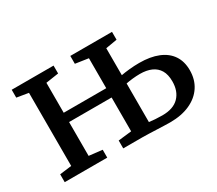

<svg xmlns="http://www.w3.org/2000/svg" viewBox="-105 -769 1123 993"><g transform="rotate(-30 456.5 -273.0)"><path d="M664 5Q651.5 5 629.8 4.2Q608 3.5 583.8 2.5Q559.5 1.5 538 0.8Q516.5 0 503.5 0H386.5V-47L466 -56V-258H212V-56L291 -47V0H37V-47L108 -56V-492.5L38.5 -504V-551H288.5V-504L212 -492.5V-313.5H466V-492.5L388.5 -504V-551H637.5V-504L569.5 -492.5V-331.5Q590 -335.5 619.5 -338.5Q649 -341.5 678.5 -341.5Q744.5 -341.5 791.2 -322.5Q838 -303.5 862.5 -267Q887 -230.5 887 -178.5Q887 -123 860 -81.8Q833 -40.5 783 -17.8Q733 5 664 5ZM648 -46.5Q713.5 -46.5 746.8 -80.8Q780 -115 780 -173.5Q780 -214 764.8 -239.8Q749.5 -265.5 721.2 -278Q693 -290.5 653 -290.5Q632 -290.5 609 -288Q586 -285.5 569.5 -282V-51.5Q585 -49.5 605.5 -48Q626 -46.5 648 -46.5Z"/></g></svg>

Font: Merriweather 28pt
Style: Regular
Weight: 400
Version: Version 2.100